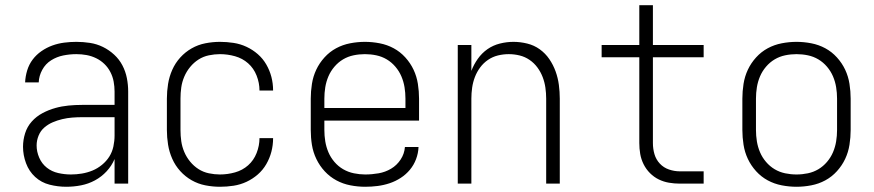

<svg xmlns="http://www.w3.org/2000/svg" viewBox="-20 -702 3340 734"><path d="M233 12Q201 12 169.5 4Q138 -4 114.5 -25.5Q91 -47 79.5 -78Q68 -109 68 -141Q68 -167 76 -192.5Q84 -218 101.5 -237.5Q119 -257 142.5 -269.5Q166 -282 191 -289Q216 -296 242 -298.5Q268 -301 294 -301H418V-352Q418 -371 414.5 -390Q411 -409 402 -426.5Q393 -444 379 -457.5Q365 -471 347.5 -479.5Q330 -488 311 -491.5Q292 -495 272 -495Q247 -495 222 -490Q197 -485 175.5 -471.5Q154 -458 141.5 -435Q129 -412 128 -387H76Q77 -410 84 -433Q91 -456 105 -474.5Q119 -493 138.5 -506.5Q158 -520 180 -528Q202 -536 225.5 -539Q249 -542 272 -542Q298 -542 324 -538Q350 -534 373.5 -522.5Q397 -511 416.5 -493Q436 -475 448 -452Q460 -429 465 -403.5Q470 -378 470 -352V0H418V-94Q407 -68 387.5 -47Q368 -26 343 -12.5Q318 1 290 6.5Q262 12 233 12ZM251 -35Q272 -35 293 -38.5Q314 -42 333.5 -50Q353 -58 370 -72Q387 -86 398 -103.5Q409 -121 413.5 -142Q418 -163 418 -184V-254H294Q275 -254 256 -252.5Q237 -251 218 -246.5Q199 -242 181.5 -234.5Q164 -227 149.5 -214.5Q135 -202 127.5 -183.5Q120 -165 120 -146Q120 -122 130 -99Q140 -76 159 -61Q178 -46 202.5 -40.5Q227 -35 251 -35Z M821 12Q793 12 765 6.5Q737 1 712.5 -13Q688 -27 669 -48Q650 -69 638.5 -95Q627 -121 622.5 -149Q618 -177 618 -205V-325Q618 -353 622.5 -381Q627 -409 638.5 -435Q650 -461 669 -482Q688 -503 712.5 -517Q737 -531 765 -536.5Q793 -542 821 -542Q847 -542 873 -538Q899 -534 922.5 -523Q946 -512 965.5 -495Q985 -478 998 -455.5Q1011 -433 1017.5 -408Q1024 -383 1024 -357V-356H972Q972 -385 961 -413Q950 -441 928.5 -460Q907 -479 878.5 -487Q850 -495 821 -495Q800 -495 778.5 -490.5Q757 -486 739 -474.5Q721 -463 707 -446Q693 -429 684.5 -409Q676 -389 673 -368Q670 -347 670 -325V-205Q670 -183 673 -162Q676 -141 684.5 -121Q693 -101 707 -84Q721 -67 739 -55.5Q757 -44 778.5 -39.5Q800 -35 821 -35Q850 -35 878.5 -43Q907 -51 928.5 -70Q950 -89 961 -117Q972 -145 972 -174H1024V-173Q1024 -147 1017.5 -122Q1011 -97 998 -74.5Q985 -52 965.5 -35Q946 -18 922.5 -7Q899 4 873 8Q847 12 821 12Z M1376 12Q1348 12 1319.5 6.5Q1291 1 1266 -12.5Q1241 -26 1221.5 -47Q1202 -68 1189.5 -94Q1177 -120 1172.5 -148Q1168 -176 1168 -205V-325Q1168 -353 1172.5 -381.5Q1177 -410 1189 -435.5Q1201 -461 1220.5 -482.5Q1240 -504 1265 -517.5Q1290 -531 1318.5 -536.5Q1347 -542 1375 -542Q1403 -542 1431.5 -536.5Q1460 -531 1485 -517.5Q1510 -504 1529.5 -482.5Q1549 -461 1561 -435.5Q1573 -410 1577.5 -381.5Q1582 -353 1582 -325V-241H1220V-205Q1220 -183 1223.5 -161.5Q1227 -140 1235.5 -120Q1244 -100 1258.5 -83Q1273 -66 1292 -55Q1311 -44 1333 -39.5Q1355 -35 1376 -35Q1402 -35 1427.5 -39.5Q1453 -44 1475 -57Q1497 -70 1511.5 -92Q1526 -114 1528 -140H1580Q1579 -116 1570.5 -93.5Q1562 -71 1547 -53Q1532 -35 1512 -22Q1492 -9 1469.5 -1.5Q1447 6 1423.5 9Q1400 12 1376 12ZM1530 -289V-325Q1530 -347 1526.5 -368.5Q1523 -390 1514.5 -410Q1506 -430 1491.5 -447Q1477 -464 1458.5 -475Q1440 -486 1418.5 -490.5Q1397 -495 1375 -495Q1353 -495 1331.5 -490.5Q1310 -486 1291.5 -475Q1273 -464 1258.5 -447Q1244 -430 1235.5 -410Q1227 -390 1223.5 -368.5Q1220 -347 1220 -325V-289Z M1730 0V-530H1782V-431Q1791 -455 1806.5 -477Q1822 -499 1843.5 -514Q1865 -529 1891 -535.5Q1917 -542 1943 -542Q1969 -542 1995.5 -535.5Q2022 -529 2043.5 -513.5Q2065 -498 2080 -476Q2095 -454 2104 -429Q2113 -404 2116.5 -377.5Q2120 -351 2120 -325V0H2068V-325Q2068 -346 2065 -367Q2062 -388 2054.5 -407.5Q2047 -427 2034.5 -444Q2022 -461 2004.5 -473Q1987 -485 1966.5 -490Q1946 -495 1925 -495Q1904 -495 1883.5 -490Q1863 -485 1845.5 -473Q1828 -461 1815.5 -444Q1803 -427 1795.5 -407.5Q1788 -388 1785 -367Q1782 -346 1782 -325V0Z M2670 0H2579Q2558 0 2537.5 -3.5Q2517 -7 2498.5 -16Q2480 -25 2465 -40Q2450 -55 2440.5 -74Q2431 -93 2427.5 -113.5Q2424 -134 2424 -155V-483H2280V-530H2424V-682H2476V-530H2670V-483H2476V-155Q2476 -133 2482 -112.5Q2488 -92 2502.5 -76.5Q2517 -61 2537.5 -54Q2558 -47 2579 -47H2670Z M3025 12Q2997 12 2968.5 6.5Q2940 1 2915 -12.5Q2890 -26 2870.5 -47.5Q2851 -69 2839 -94.5Q2827 -120 2822.5 -148.5Q2818 -177 2818 -205V-325Q2818 -353 2822.5 -381.5Q2827 -410 2839 -435.5Q2851 -461 2870.5 -482.5Q2890 -504 2915 -517.5Q2940 -531 2968.5 -536.5Q2997 -542 3025 -542Q3053 -542 3081.5 -536.5Q3110 -531 3135 -517.5Q3160 -504 3179.5 -482.5Q3199 -461 3211 -435.5Q3223 -410 3227.5 -381.5Q3232 -353 3232 -325V-205Q3232 -177 3227.5 -148.5Q3223 -120 3211 -94.5Q3199 -69 3179.5 -47.5Q3160 -26 3135 -12.5Q3110 1 3081.5 6.5Q3053 12 3025 12ZM3025 -35Q3047 -35 3068.5 -39.5Q3090 -44 3108.5 -55Q3127 -66 3141.5 -83Q3156 -100 3164.5 -120Q3173 -140 3176.5 -161.5Q3180 -183 3180 -205V-325Q3180 -347 3176.5 -368.5Q3173 -390 3164.5 -410Q3156 -430 3141.5 -447Q3127 -464 3108.5 -475Q3090 -486 3068.5 -490.5Q3047 -495 3025 -495Q3003 -495 2981.5 -490.5Q2960 -486 2941.5 -475Q2923 -464 2908.5 -447Q2894 -430 2885.5 -410Q2877 -390 2873.5 -368.5Q2870 -347 2870 -325V-205Q2870 -183 2873.5 -161.5Q2877 -140 2885.5 -120Q2894 -100 2908.5 -83Q2923 -66 2941.5 -55Q2960 -44 2981.5 -39.5Q3003 -35 3025 -35Z"/></svg>

Font: Lode Dark
Style: Regular
Weight: 400
Monospace: yes
Designer: Belleve Invis
Foundry: Belleve Invis
Version: Version 29.2.0; ttfautohint (v1.8.3)